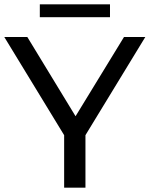

<svg xmlns="http://www.w3.org/2000/svg" viewBox="-24 -872 695 892"><path d="M274 0V-244L-4 -700H103L327 -332L552 -700H651L373 -244V0ZM161 -792V-852H487V-792Z"/></svg>

Font: Montserrat Z Med
Style: Regular
Weight: 500
Designer: Julieta Ulanovsky
Foundry: Julieta Ulanovsky
Version: Version 8.000